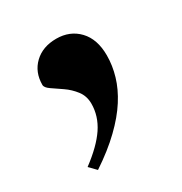

<svg xmlns="http://www.w3.org/2000/svg" viewBox="-91 -221 433 458"><g transform="rotate(-30 125.5 8.5)"><path d="M34.5 151Q77.5 119 97.8 88.8Q118 58.5 118 24.5Q118 3.5 106.2 -11.8Q94.5 -27 78.8 -37.8Q63 -48.5 51 -56.8Q39 -65 39 -72.5Q39 -107.5 62 -129.5Q85 -151.5 122.5 -151.5Q160 -151.5 183.8 -126.5Q207.5 -101.5 207.5 -57Q207.5 -29 199.2 -1Q191 27 173 55.2Q155 83.5 125.2 112.2Q95.5 141 52.5 169.5Z"/></g></svg>

Font: Newsreader 60pt SemiBold
Style: Regular
Weight: 600
Designer: Hugues Gentile
Foundry: Production Type
Version: Version 1.003